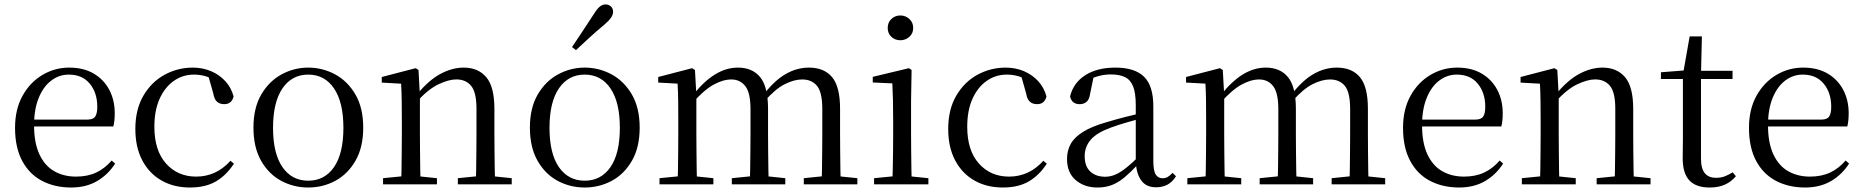

<svg xmlns="http://www.w3.org/2000/svg" viewBox="-20 -838 8471 873"><path d="M303.3 14.6Q229.5 14.6 171.6 -15.4Q113.7 -45.5 81.1 -106.2Q48.4 -167 48.4 -256.8Q48.4 -341.1 82.5 -402.5Q116.6 -463.8 172.8 -497.2Q229 -530.6 294.9 -530.6Q360.2 -530.6 406.4 -503.3Q452.6 -475.9 477.1 -429.2Q501.7 -382.4 501.7 -323.2Q501.7 -286.8 495.4 -262.9H86.6V-294.2H377.3Q403.6 -294.2 413 -308.2Q422.3 -322.1 422.3 -352.3Q422.3 -416.2 388.2 -457.5Q354.2 -498.8 292.6 -498.8Q248.8 -498.8 213 -471.6Q177.1 -444.5 156 -392.8Q134.9 -341.2 134.9 -268.7Q134.9 -188 159.4 -135.9Q183.9 -83.8 226.9 -59.4Q270 -35 325.5 -35Q378.5 -35 417.8 -53.7Q457.2 -72.3 487.7 -108.1L503.6 -94.3Q471 -43.5 421 -14.4Q371 14.6 303.3 14.6Z M843.6 14.6Q770.8 14.6 714.8 -17.1Q658.8 -48.8 627.1 -108.5Q595.4 -168.3 595.4 -251.4Q595.4 -340.7 632.2 -403.2Q668.9 -465.8 728.5 -498.2Q788 -530.6 856.8 -530.6Q901.5 -530.6 939.7 -514.4Q977.9 -498.1 1004.7 -468.8Q1031.5 -439.5 1042.2 -399.3Q1033.3 -364.4 999.7 -364.4Q979 -364.4 966.6 -375.7Q954.1 -386.9 949.7 -413.5L924.7 -501.6L974.8 -461.9Q944.5 -482.4 917.4 -490.6Q890.3 -498.8 862 -498.8Q810.9 -498.8 769.9 -469.9Q729 -441 705.5 -388.2Q681.9 -335.4 681.9 -261.5Q681.9 -153.9 734.9 -94.5Q787.8 -35 872.2 -35Q917 -35 955.9 -52.7Q994.9 -70.3 1027.8 -106.9L1043.6 -93.9Q1010.6 -42.3 962.9 -13.8Q915.2 14.6 843.6 14.6Z M1381.5 14.6Q1315.2 14.6 1258.4 -15.9Q1201.6 -46.5 1167 -107.4Q1132.4 -168.3 1132.4 -257.8Q1132.4 -347.6 1168.1 -408.5Q1203.7 -469.3 1260.7 -500Q1317.7 -530.6 1381.5 -530.6Q1446.2 -530.6 1503.2 -500.1Q1560.2 -469.5 1595.9 -408.7Q1631.5 -347.8 1631.5 -257.8Q1631.5 -168 1596.4 -107.2Q1561.3 -46.3 1504.5 -15.8Q1447.7 14.6 1381.5 14.6ZM1381.5 -16.4Q1456 -16.4 1498.7 -78.2Q1541.4 -140.1 1541.4 -256.6Q1541.4 -373.4 1498.7 -436.1Q1456 -498.8 1381.5 -498.8Q1307.1 -498.8 1264.3 -436.1Q1221.5 -373.4 1221.5 -256.6Q1221.5 -140.1 1264.3 -78.2Q1307.1 -16.4 1381.5 -16.4Z M1721.7 0V-27.8L1830.4 -38.6H1862.8L1966.7 -27.8V0ZM1803.9 0Q1805.1 -24.4 1805.6 -65.3Q1806.1 -106.3 1806.6 -150.7Q1807.1 -195.1 1807.1 -228.5V-289.4Q1807.1 -340.8 1806.5 -380.8Q1805.9 -420.7 1803.9 -457.5L1715.8 -462.4V-487.9L1869.9 -528L1882.9 -519.8L1889.3 -403.1V-401.7V-228.5Q1889.3 -195.1 1889.8 -150.7Q1890.3 -106.3 1890.8 -65.3Q1891.3 -24.4 1892.3 0ZM2061.8 0V-27.8L2169.3 -38.6H2202.3L2306.8 -27.8V0ZM2143.5 0Q2144.5 -24.4 2145 -64.8Q2145.5 -105.3 2146 -149.7Q2146.5 -194.1 2146.5 -228.5V-344.3Q2146.5 -418.1 2122.4 -447.5Q2098.3 -476.9 2054.6 -476.9Q2020.9 -476.9 1973.8 -454.8Q1926.6 -432.7 1872.2 -372.4L1863.7 -406H1873.8Q1928.4 -472.9 1982.1 -501.7Q2035.9 -530.6 2088.5 -530.6Q2154 -530.6 2191 -487.1Q2228 -443.5 2228 -342.4V-228.5Q2228 -194.1 2228.5 -149.7Q2229 -105.3 2229.6 -64.8Q2230.2 -24.4 2231.2 0Z M2638.5 14.6Q2572.2 14.6 2515.4 -15.9Q2458.6 -46.5 2424 -107.4Q2389.4 -168.3 2389.4 -257.8Q2389.4 -347.6 2425.1 -408.5Q2460.7 -469.3 2517.7 -500Q2574.7 -530.6 2638.5 -530.6Q2703.2 -530.6 2760.2 -500.1Q2817.2 -469.5 2852.9 -408.7Q2888.5 -347.8 2888.5 -257.8Q2888.5 -168 2853.4 -107.2Q2818.3 -46.3 2761.5 -15.8Q2704.7 14.6 2638.5 14.6ZM2638.5 -16.4Q2713 -16.4 2755.7 -78.2Q2798.4 -140.1 2798.4 -256.6Q2798.4 -373.4 2755.7 -436.1Q2713 -498.8 2638.5 -498.8Q2564.1 -498.8 2521.3 -436.1Q2478.5 -373.4 2478.5 -256.6Q2478.5 -140.1 2521.3 -78.2Q2564.1 -16.4 2638.5 -16.4ZM2580.9 -624Q2605 -660.9 2629.8 -697.4Q2654.6 -734 2679.3 -772.8Q2694.6 -797.6 2706.9 -807.7Q2719.2 -817.9 2733.9 -817.9Q2746.8 -817.9 2757.2 -809.1Q2767.6 -800.3 2767.6 -783.8Q2767.6 -771.1 2757.8 -756.9Q2748 -742.7 2724.6 -723.1Q2691.8 -695.8 2660.8 -667.5Q2629.8 -639.2 2598.9 -610.1Z M2978.7 0V-27.8L3087.4 -38.6H3119.8L3223.7 -27.8V0ZM3060.9 0Q3062.1 -24.4 3062.6 -65.3Q3063.1 -106.3 3063.6 -150.7Q3064.1 -195.1 3064.1 -228.5V-290.4Q3064.1 -341 3063.6 -380.9Q3063.1 -420.7 3060.9 -457.7L2972.8 -462.6V-487.9L3126.9 -528L3139.9 -519.8L3146.3 -406.1V-403.1V-228.5Q3146.3 -195.1 3146.8 -150.7Q3147.3 -106.3 3147.8 -65.3Q3148.3 -24.4 3149.3 0ZM3307.5 0V-27.8L3414.6 -38.6H3448L3550.6 -27.8V0ZM3389.2 0Q3390.4 -24.4 3390.9 -64.8Q3391.4 -105.3 3391.9 -149.7Q3392.4 -194.1 3392.4 -228.5V-342.2Q3392.4 -416 3368.8 -446.4Q3345.2 -476.7 3305.3 -476.7Q3267.5 -476.7 3224.1 -452.8Q3180.8 -428.8 3129.4 -370.6L3120.1 -406H3131.2Q3179.5 -467.6 3230.4 -499.1Q3281.2 -530.6 3335.6 -530.6Q3400.7 -530.6 3436.5 -487.1Q3472.2 -443.5 3472.2 -342.4V-228.5Q3472.2 -194.1 3472.7 -149.7Q3473.2 -105.3 3473.8 -64.8Q3474.4 -24.4 3475.4 0ZM3634.8 0V-27.8L3740.7 -38.6H3773.9L3878.3 -27.8V0ZM3715.2 0Q3716.9 -24.4 3717.4 -64.8Q3717.9 -105.3 3718.4 -149.7Q3718.9 -194.1 3718.9 -228.5V-342.2Q3718.9 -418.5 3694.8 -447.6Q3670.7 -476.7 3627.6 -476.7Q3590.6 -476.7 3547.8 -455.1Q3505 -433.4 3454.9 -376.5L3444.4 -412.6H3455.8Q3503.7 -474 3554 -502.3Q3604.2 -530.6 3658.1 -530.6Q3727.1 -530.6 3763.4 -487.2Q3799.7 -443.9 3799.7 -343.5V-228.5Q3799.7 -194.1 3800.2 -149.7Q3800.7 -105.3 3801.2 -64.8Q3801.7 -24.4 3802.7 0Z M3954.3 0V-27.8L4064.1 -38.6H4095.5L4201.3 -27.8V0ZM4037.3 0Q4038.3 -24.4 4039.2 -65.3Q4040.1 -106.3 4040.6 -150.7Q4041.1 -195.1 4041.1 -228.5V-288.8Q4041.1 -339.6 4040.2 -380.6Q4039.3 -421.6 4037.3 -458.9L3948.3 -463V-488.6L4112.7 -528L4124.9 -519.8L4122.5 -380.2V-228.5Q4122.5 -195.1 4123 -150.7Q4123.5 -106.3 4124.1 -65.3Q4124.7 -24.4 4125.7 0ZM4073.8 -655Q4049.9 -655 4033.1 -670.5Q4016.3 -686 4016.3 -711.1Q4016.3 -735.9 4033.1 -751.8Q4049.9 -767.7 4073.8 -767.7Q4097.2 -767.7 4114.7 -751.8Q4132.2 -735.9 4132.2 -711.1Q4132.2 -686 4114.7 -670.5Q4097.2 -655 4073.8 -655Z M4539.6 14.6Q4466.8 14.6 4410.8 -17.1Q4354.8 -48.8 4323.1 -108.5Q4291.4 -168.3 4291.4 -251.4Q4291.4 -340.7 4328.2 -403.2Q4364.9 -465.8 4424.5 -498.2Q4484 -530.6 4552.8 -530.6Q4597.5 -530.6 4635.7 -514.4Q4673.9 -498.1 4700.7 -468.8Q4727.5 -439.5 4738.2 -399.3Q4729.3 -364.4 4695.7 -364.4Q4675 -364.4 4662.6 -375.7Q4650.1 -386.9 4645.7 -413.5L4620.7 -501.6L4670.8 -461.9Q4640.5 -482.4 4613.4 -490.6Q4586.3 -498.8 4558 -498.8Q4506.9 -498.8 4465.9 -469.9Q4425 -441 4401.5 -388.2Q4377.9 -335.4 4377.9 -261.5Q4377.9 -153.9 4430.9 -94.5Q4483.8 -35 4568.2 -35Q4613 -35 4651.9 -52.7Q4690.9 -70.3 4723.8 -106.9L4739.6 -93.9Q4706.6 -42.3 4658.9 -13.8Q4611.2 14.6 4539.6 14.6Z M4969.7 14.6Q4910.5 14.6 4871.1 -19.1Q4831.6 -52.8 4831.6 -115.1Q4831.6 -153.9 4848.8 -184.3Q4865.9 -214.6 4905.4 -239Q4944.9 -263.5 5010.9 -282.3Q5052.8 -294.9 5098.8 -306.7Q5144.8 -318.5 5184.8 -327.7V-303.3Q5144.8 -293.3 5103.7 -281.5Q5062.6 -269.7 5028.6 -257Q4965.3 -233.6 4938.6 -201.7Q4911.9 -169.7 4911.9 -128.2Q4911.9 -81.6 4937.5 -58Q4963.2 -34.4 5005.1 -34.4Q5027.6 -34.4 5049.6 -43.3Q5071.6 -52.2 5099.7 -74.2Q5127.7 -96.3 5165.8 -134.4L5174.5 -87.1H5150.9Q5119.7 -53.7 5092.5 -31.1Q5065.2 -8.4 5036.1 3.1Q5007 14.6 4969.7 14.6ZM5236.8 13.6Q5192.1 13.6 5169.8 -16.6Q5147.5 -46.7 5144.2 -99.7V-103.3V-359Q5144.2 -415 5132.1 -445.3Q5119.9 -475.6 5094.7 -487.6Q5069.6 -499.6 5030 -499.6Q5001.3 -499.6 4972.1 -491.4Q4942.9 -483.2 4909.7 -464.7L4953.2 -491.9L4936.8 -412.7Q4933.2 -386 4920.7 -375.2Q4908.1 -364.3 4889.4 -364.3Q4853.2 -364.3 4845.5 -399.7Q4860.4 -461 4914.1 -495.8Q4967.8 -530.6 5052.2 -530.6Q5139.5 -530.6 5181.8 -489.2Q5224 -447.8 5224 -354.6V-107.7Q5224 -60.8 5235.1 -44.2Q5246.1 -27.5 5266.4 -27.5Q5279 -27.5 5289 -33.2Q5299 -38.8 5311.4 -52.1L5327.1 -36.7Q5311.2 -10.7 5288.6 1.4Q5266 13.6 5236.8 13.6Z M5378.7 0V-27.8L5487.4 -38.6H5519.8L5623.7 -27.8V0ZM5460.9 0Q5462.1 -24.4 5462.6 -65.3Q5463.1 -106.3 5463.6 -150.7Q5464.1 -195.1 5464.1 -228.5V-290.4Q5464.1 -341 5463.6 -380.9Q5463.1 -420.7 5460.9 -457.7L5372.8 -462.6V-487.9L5526.9 -528L5539.9 -519.8L5546.3 -406.1V-403.1V-228.5Q5546.3 -195.1 5546.8 -150.7Q5547.3 -106.3 5547.8 -65.3Q5548.3 -24.4 5549.3 0ZM5707.5 0V-27.8L5814.6 -38.6H5848L5950.6 -27.8V0ZM5789.2 0Q5790.4 -24.4 5790.9 -64.8Q5791.4 -105.3 5791.9 -149.7Q5792.4 -194.1 5792.4 -228.5V-342.2Q5792.4 -416 5768.8 -446.4Q5745.2 -476.7 5705.3 -476.7Q5667.5 -476.7 5624.1 -452.8Q5580.8 -428.8 5529.4 -370.6L5520.1 -406H5531.2Q5579.5 -467.6 5630.4 -499.1Q5681.2 -530.6 5735.6 -530.6Q5800.7 -530.6 5836.5 -487.1Q5872.2 -443.5 5872.2 -342.4V-228.5Q5872.2 -194.1 5872.7 -149.7Q5873.2 -105.3 5873.8 -64.8Q5874.4 -24.4 5875.4 0ZM6034.8 0V-27.8L6140.7 -38.6H6173.9L6278.3 -27.8V0ZM6115.2 0Q6116.9 -24.4 6117.4 -64.8Q6117.9 -105.3 6118.4 -149.7Q6118.9 -194.1 6118.9 -228.5V-342.2Q6118.9 -418.5 6094.8 -447.6Q6070.7 -476.7 6027.6 -476.7Q5990.6 -476.7 5947.8 -455.1Q5905 -433.4 5854.9 -376.5L5844.4 -412.6H5855.8Q5903.7 -474 5954 -502.3Q6004.2 -530.6 6058.1 -530.6Q6127.1 -530.6 6163.4 -487.2Q6199.7 -443.9 6199.7 -343.5V-228.5Q6199.7 -194.1 6200.2 -149.7Q6200.7 -105.3 6201.2 -64.8Q6201.7 -24.4 6202.7 0Z M6614.3 14.6Q6540.5 14.6 6482.6 -15.4Q6424.7 -45.5 6392.1 -106.2Q6359.4 -167 6359.4 -256.8Q6359.4 -341.1 6393.5 -402.5Q6427.6 -463.8 6483.8 -497.2Q6540 -530.6 6605.9 -530.6Q6671.2 -530.6 6717.4 -503.3Q6763.6 -475.9 6788.1 -429.2Q6812.7 -382.4 6812.7 -323.2Q6812.7 -286.8 6806.4 -262.9H6397.6V-294.2H6688.3Q6714.6 -294.2 6724 -308.2Q6733.3 -322.1 6733.3 -352.3Q6733.3 -416.2 6699.2 -457.5Q6665.2 -498.8 6603.6 -498.8Q6559.8 -498.8 6524 -471.6Q6488.1 -444.5 6467 -392.8Q6445.9 -341.2 6445.9 -268.7Q6445.9 -188 6470.4 -135.9Q6494.9 -83.8 6537.9 -59.4Q6581 -35 6636.5 -35Q6689.5 -35 6728.8 -53.7Q6768.2 -72.3 6798.7 -108.1L6814.6 -94.3Q6782 -43.5 6732 -14.4Q6682 14.6 6614.3 14.6Z M6899.7 0V-27.8L7008.4 -38.6H7040.8L7144.7 -27.8V0ZM6981.9 0Q6983.1 -24.4 6983.6 -65.3Q6984.1 -106.3 6984.6 -150.7Q6985.1 -195.1 6985.1 -228.5V-289.4Q6985.1 -340.8 6984.5 -380.8Q6983.9 -420.7 6981.9 -457.5L6893.8 -462.4V-487.9L7047.9 -528L7060.9 -519.8L7067.3 -403.1V-401.7V-228.5Q7067.3 -195.1 7067.8 -150.7Q7068.3 -106.3 7068.8 -65.3Q7069.3 -24.4 7070.3 0ZM7239.8 0V-27.8L7347.3 -38.6H7380.3L7484.8 -27.8V0ZM7321.5 0Q7322.5 -24.4 7323 -64.8Q7323.5 -105.3 7324 -149.7Q7324.5 -194.1 7324.5 -228.5V-344.3Q7324.5 -418.1 7300.4 -447.5Q7276.3 -476.9 7232.6 -476.9Q7198.9 -476.9 7151.8 -454.8Q7104.6 -432.7 7050.2 -372.4L7041.7 -406H7051.8Q7106.4 -472.9 7160.1 -501.7Q7213.9 -530.6 7266.5 -530.6Q7332 -530.6 7369 -487.1Q7406 -443.5 7406 -342.4V-228.5Q7406 -194.1 7406.5 -149.7Q7407 -105.3 7407.6 -64.8Q7408.2 -24.4 7409.2 0Z M7672.9 -478.9V-516H7857.7V-478.9ZM7753.8 14.6Q7691.2 14.6 7661.1 -18Q7631 -50.7 7631 -117.7Q7631 -142.1 7631.5 -161.1Q7632 -180.1 7632 -207.1V-478.9H7532V-509.4L7652.6 -518.8L7633 -504.4L7662.7 -672.5H7718.3L7714.2 -500.6V-489V-117.5Q7714.2 -71.2 7731.7 -50.3Q7749.2 -29.5 7782.3 -29.5Q7804.5 -29.5 7821.5 -35.9Q7838.4 -42.3 7858.4 -54.4L7872.9 -36.8Q7852.4 -11.8 7823 1.4Q7793.6 14.6 7753.8 14.6Z M8187.3 14.6Q8113.5 14.6 8055.6 -15.4Q7997.7 -45.5 7965.1 -106.2Q7932.4 -167 7932.4 -256.8Q7932.4 -341.1 7966.5 -402.5Q8000.6 -463.8 8056.8 -497.2Q8113 -530.6 8178.9 -530.6Q8244.2 -530.6 8290.4 -503.3Q8336.6 -475.9 8361.1 -429.2Q8385.7 -382.4 8385.7 -323.2Q8385.7 -286.8 8379.4 -262.9H7970.6V-294.2H8261.3Q8287.6 -294.2 8297 -308.2Q8306.3 -322.1 8306.3 -352.3Q8306.3 -416.2 8272.2 -457.5Q8238.2 -498.8 8176.6 -498.8Q8132.8 -498.8 8097 -471.6Q8061.1 -444.5 8040 -392.8Q8018.9 -341.2 8018.9 -268.7Q8018.9 -188 8043.4 -135.9Q8067.9 -83.8 8110.9 -59.4Q8154 -35 8209.5 -35Q8262.5 -35 8301.8 -53.7Q8341.2 -72.3 8371.7 -108.1L8387.6 -94.3Q8355 -43.5 8305 -14.4Q8255 14.6 8187.3 14.6Z"/></svg>

Font: Noto Serif SC
Style: Regular
Weight: 200
Designer: Ryoko NISHIZUKA 西塚涼子 (kana & ideographs); Frank Grießhammer (Latin, Greek & Cyrillic); Wenlong ZHANG 张文龙 (bopomofo); San
Foundry: Adobe
Version: Version 2.001;hotconv 1.1.0;makeotfexe 2.6.0